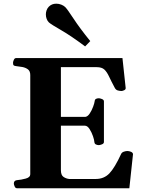

<svg xmlns="http://www.w3.org/2000/svg" viewBox="-20 -1002 761 1022"><path d="M53.7 -24.9Q53.7 -41 69.8 -43Q93.3 -44.9 117.2 -51.5Q141.1 -58.1 141.1 -74.2V-602.5Q141.1 -623.5 128.7 -632.8Q116.2 -642.1 99.1 -645.3Q82 -648.4 66.9 -649.9Q56.6 -650.9 53 -654.1Q49.3 -657.2 49.3 -668Q49.3 -673.3 53.5 -683.1Q57.6 -692.9 65.9 -692.9H631.8L648.9 -534.2Q649.9 -525.9 640.9 -521.7Q631.8 -517.6 626.5 -517.6Q618.7 -517.6 607.9 -520.3Q597.2 -522.9 591.3 -533.7Q571.8 -570.3 560.3 -595Q548.8 -619.6 535.2 -632.1Q521.5 -644.5 495.1 -644.5H304.2V-379.9H434.6Q447.3 -381.8 458 -398.4Q468.8 -415 475.8 -434.3Q482.9 -453.6 483.9 -463.4Q484.9 -473.1 491.7 -476.1Q498.5 -479 506.3 -479Q511.7 -479 522.5 -474.9Q533.2 -470.7 533.2 -462.4V-246.1Q533.2 -237.8 522.5 -233.6Q511.7 -229.5 506.3 -229.5Q498.5 -229.5 491 -232.9Q483.4 -236.3 482.4 -245.6Q481.9 -256.3 474.9 -277.1Q467.8 -297.9 456.5 -315.4Q445.3 -333 431.6 -333H304.2V-96.2Q304.2 -69.3 318.4 -60.1Q332.5 -50.8 348.6 -49.3H489.7Q533.7 -49.3 562.3 -79.1Q590.8 -108.9 624.5 -182.1Q628.4 -190.9 639.2 -194.6Q649.9 -198.2 657.7 -198.2Q667 -198.2 677 -194.1Q687 -189.9 688 -181.6L668.5 0H70.3Q62 0 57.9 -9.8Q53.7 -19.5 53.7 -24.9ZM433.1 -754.9Q358.4 -811 305.2 -841.6Q252 -872.1 240.2 -882.8Q232.9 -889.6 228.5 -901.1Q224.1 -912.6 224.1 -925.3Q224.1 -936 227.8 -946.8Q231.4 -957.5 239.7 -966.3Q255.4 -982.4 279.3 -982.4Q293.5 -982.4 306.2 -977.3Q318.8 -972.2 326.7 -964.8Q337.9 -954.1 371.1 -903.3Q404.3 -852.5 460.4 -783.2Z"/></svg>

Font: Gelasio
Style: Bold
Weight: 700
Designer: Eben Sorkin
Foundry: Eben Sorkin
Version: Version 1.008